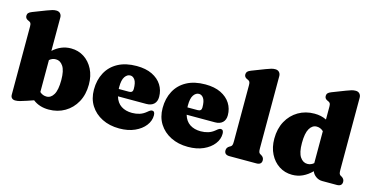

<svg xmlns="http://www.w3.org/2000/svg" viewBox="-77 -1126 2935 1512"><g transform="rotate(15 1391.0 -370.5)"><path d="M272 -710V-438Q303.5 -466.5 339.8 -481.8Q376 -497 418 -497Q477.5 -497 524.5 -466.5Q571.5 -436 598.8 -382.2Q626 -328.5 626 -258Q626 -176.5 592.5 -115.2Q559 -54 501 -20Q443 14 370 14Q294 14 241.5 -27L189 -9Q154.5 2.5 135 7.8Q115.5 13 97 13Q80.5 13 70.2 3.5Q60 -6 60 -24V-580.5Q60 -600 55.2 -607.2Q50.5 -614.5 41.5 -618.5L32.5 -622.5Q10 -632.5 10 -654.5Q10 -668.5 18 -677.5Q26 -686.5 45.5 -694L154 -736Q180.5 -746 196.2 -750.5Q212 -755 227.5 -755Q249 -755 260.5 -742.2Q272 -729.5 272 -710ZM324.5 -383Q295 -383.5 272 -363V-102.5Q285 -90.5 298.8 -85.5Q312.5 -80.5 327.5 -80.5Q363 -80.5 385 -117.8Q407 -155 407 -235.5Q407 -313.5 383.2 -348.5Q359.5 -383.5 324.5 -383Z M1185.5 -307.5Q1185.5 -269.5 1163.5 -248.8Q1141.5 -228 1102 -228H871Q886 -178 922.2 -154.2Q958.5 -130.5 1011 -130.5Q1042.5 -130.5 1071 -139.2Q1099.5 -148 1124.5 -169Q1138.5 -181 1146.2 -185.2Q1154 -189.5 1161.5 -189.5Q1183.5 -188.5 1183.5 -156Q1183.5 -111.5 1153.8 -72.8Q1124 -34 1070.5 -10Q1017 14 945 14Q865.5 14 804.5 -16.8Q743.5 -47.5 709 -102.2Q674.5 -157 674.5 -230.5Q674.5 -309 706.8 -369.2Q739 -429.5 801.2 -463.2Q863.5 -497 953 -497Q1028 -497 1079.8 -471.8Q1131.5 -446.5 1158.5 -403.8Q1185.5 -361 1185.5 -307.5ZM861.5 -301.5Q861.5 -293.5 862 -285.5H946Q976.5 -285.5 976.5 -315Q976.5 -367 961 -389.5Q945.5 -412 923.5 -412Q898 -412 879.8 -385.8Q861.5 -359.5 861.5 -301.5Z M1745.5 -307.5Q1745.5 -269.5 1723.5 -248.8Q1701.5 -228 1662 -228H1431Q1446 -178 1482.2 -154.2Q1518.5 -130.5 1571 -130.5Q1602.5 -130.5 1631 -139.2Q1659.5 -148 1684.5 -169Q1698.5 -181 1706.2 -185.2Q1714 -189.5 1721.5 -189.5Q1743.5 -188.5 1743.5 -156Q1743.5 -111.5 1713.8 -72.8Q1684 -34 1630.5 -10Q1577 14 1505 14Q1425.5 14 1364.5 -16.8Q1303.5 -47.5 1269 -102.2Q1234.5 -157 1234.5 -230.5Q1234.5 -309 1266.8 -369.2Q1299 -429.5 1361.2 -463.2Q1423.5 -497 1513 -497Q1588 -497 1639.8 -471.8Q1691.5 -446.5 1718.5 -403.8Q1745.5 -361 1745.5 -307.5ZM1421.5 -301.5Q1421.5 -293.5 1422 -285.5H1506Q1536.5 -285.5 1536.5 -315Q1536.5 -367 1521 -389.5Q1505.5 -412 1483.5 -412Q1458 -412 1439.8 -385.8Q1421.5 -359.5 1421.5 -301.5Z M2057 -710V-123.5Q2057 -100.5 2060.2 -91.8Q2063.5 -83 2071 -78.5L2080 -73.5Q2103 -60 2103 -36.5Q2103 0 2060.5 0H1841.5Q1799 0 1799 -36.5Q1799 -60 1822.5 -73.5L1831.5 -78.5Q1838.5 -83 1841.8 -91.8Q1845 -100.5 1845 -123.5V-580.5Q1845 -600 1840.2 -607.2Q1835.5 -614.5 1826.5 -618.5L1817.5 -622.5Q1795 -632.5 1795 -654.5Q1795 -668.5 1803 -677.5Q1811 -686.5 1830.5 -694L1939 -736Q1965.5 -746 1981.2 -750.5Q1997 -755 2012.5 -755Q2034 -755 2045.5 -742.2Q2057 -729.5 2057 -710Z M2146.5 -225Q2146.5 -306.5 2180 -367.8Q2213.5 -429 2271.5 -463Q2329.5 -497 2402.5 -497Q2458 -497 2500.5 -475.5V-580.5Q2500.5 -600 2495.8 -607.2Q2491 -614.5 2482 -618.5L2473 -622.5Q2450.5 -632.5 2450.5 -654.5Q2450.5 -668.5 2458.5 -677.5Q2466.5 -686.5 2486 -694L2594.5 -736Q2620 -746 2636 -750.5Q2652 -755 2669 -755Q2689.5 -755 2701 -742.2Q2712.5 -729.5 2712.5 -710V-123.5Q2712.5 -100.5 2715.8 -91.8Q2719 -83 2726.5 -78.5L2735.5 -73.5Q2758.5 -60 2758.5 -36.5Q2758.5 0 2716 0H2597.5Q2569 0 2545.8 -16.5Q2522.5 -33 2513.5 -57.5Q2480 -23.5 2440.5 -4.8Q2401 14 2354.5 14Q2295 14 2248 -16.5Q2201 -47 2173.8 -100.8Q2146.5 -154.5 2146.5 -225ZM2365.5 -248Q2365.5 -170 2389.2 -135Q2413 -100 2448.5 -100Q2477.5 -100 2500.5 -120V-380.5Q2487.5 -392.5 2473.8 -397.8Q2460 -403 2445.5 -403Q2409.5 -403 2387.5 -365.5Q2365.5 -328 2365.5 -248Z"/></g></svg>

Font: Fraunces 9pt Soft Black
Style: Regular
Weight: 900
Version: Version 1.000;[b76b70a41]